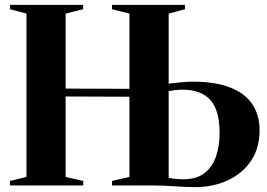

<svg xmlns="http://www.w3.org/2000/svg" viewBox="-20 -763 1098 790"><path d="M781.5 7Q763.5 7 742.5 6Q721.5 5 699 3.5Q676.5 2 653 1Q629.5 0 606.5 0H441V-18.5L512.5 -35V-365L250 -366V-35L322.5 -18.5V0H21V-18.5L89 -35V-707L21.5 -725V-743H322V-725L250 -707V-398.5L512.5 -397.5V-707L441 -725V-743H741V-725L674 -707V-419Q698 -422 725 -424.5Q752 -427 773 -427Q865.5 -427 926.5 -403.2Q987.5 -379.5 1017.8 -334.8Q1048 -290 1048 -227Q1048 -153.5 1012.8 -101.2Q977.5 -49 917.2 -21Q857 7 781.5 7ZM735.5 -25.5Q788.5 -25.5 821 -50.5Q853.5 -75.5 868.5 -118.5Q883.5 -161.5 883.5 -216Q883.5 -310 845.2 -352Q807 -394 731 -394Q714.5 -394 700.8 -392.2Q687 -390.5 674 -388V-31.5Q684.5 -29 700.2 -27.2Q716 -25.5 735.5 -25.5Z"/></svg>

Font: Merriweather 144pt
Style: Bold
Weight: 700
Version: Version 2.100